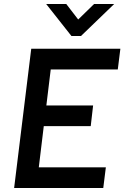

<svg xmlns="http://www.w3.org/2000/svg" viewBox="-20 -945 625 965"><path d="M339 -764 212 -925H313L373 -847L453 -925H554L387 -764ZM137 -700H585L572 -596H235L213 -415H448L436 -311H200L175 -104H512L499 0H51Z"/></svg>

Font: Haskoy SemiBold
Style: Italic
Weight: 600
Designer: Ertekin Erdin
Foundry: Ertekin Erdin
Version: Version 2.000; ttfautohint (v1.8.4.7-5d5b)